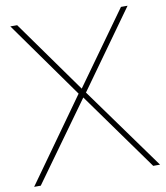

<svg xmlns="http://www.w3.org/2000/svg" viewBox="-86 -849 796 921"><g transform="rotate(-10 312.0 -389.0)"><path d="M312.2 -381.1 37.8 0H5.6L293.3 -403.3L26.7 -777.8H60L312.2 -424.4L565.6 -777.8H597.8L328.9 -402.2L618.9 0H585.6Z"/></g></svg>

Font: Paperlogy 1 Thin
Style: Regular
Weight: 250
Designer: redesigned by Lee Juim, glyphs from Gmarket Sans & Montserrat
Foundry: PT&
Version: Version 1.001